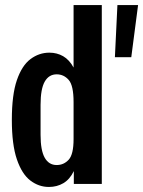

<svg xmlns="http://www.w3.org/2000/svg" viewBox="-20 -730 568 762"><path d="M436 -503 446 -710H528L501 -503ZM174 12Q134 12 100.5 -13.5Q67 -39 47 -97.5Q27 -156 27 -254Q27 -354 47 -412Q67 -470 101 -495.5Q135 -521 176 -521Q206 -521 230.5 -507Q255 -493 272 -462V-710H384V0H273V-51Q257 -18 231.5 -3Q206 12 174 12ZM141 -195Q141 -133 157.5 -104Q174 -75 205 -75Q233 -75 252.5 -96Q272 -117 272 -178V-325Q272 -391 252.5 -413Q233 -435 205 -435Q174 -435 157.5 -406Q141 -377 141 -314Z"/></svg>

Font: Special Gothic Condensed Medium
Style: Regular
Weight: 500
Width: 3
Designer: Alistair McCready
Foundry: Monolith
Version: Version 1.000; ttfautohint (v1.8.4.7-5d5b)